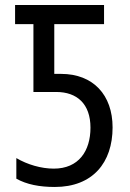

<svg xmlns="http://www.w3.org/2000/svg" viewBox="-20 -734 516 764"><path d="M198 10C349 10 428 -87 428 -227C428 -356 351 -440 223 -440H196V-638H394V-714H40V-638H113V-368H204C286 -368 340 -321 340 -226C340 -133 293 -63 194 -63C144 -63 89 -79 45 -105V-23C86 0 137 10 198 10Z"/></svg>

Font: Noto Sans Condensed
Style: Regular
Weight: 400
Width: 3
Designer: Monotype Design Team
Foundry: Monotype Imaging Inc.
Version: Version 2.013